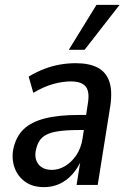

<svg xmlns="http://www.w3.org/2000/svg" viewBox="-20 -761 525 790"><path d="M161 9Q114 9 83 -13.5Q52 -36 39.5 -72.5Q27 -109 35 -149Q46 -199 77 -229Q108 -259 164 -273.5Q220 -288 305 -288H348L339 -226H303Q245 -226 208.5 -219Q172 -212 153.5 -195Q135 -178 128 -145Q120 -109 138 -85.5Q156 -62 194 -62Q221 -62 247.5 -77.5Q274 -93 294 -122.5Q314 -152 320 -193L341 -332Q350 -383 333 -404.5Q316 -426 271 -426Q238 -426 199.5 -415.5Q161 -405 117 -379L98 -446Q130 -465 162.5 -477.5Q195 -490 227.5 -495.5Q260 -501 291 -501Q347 -501 381.5 -483Q416 -465 429.5 -426.5Q443 -388 434 -326L382 0H295L312 -105H316Q300 -68 276.5 -42.5Q253 -17 224 -4Q195 9 161 9ZM263 -556 377 -741H472L328 -556Z"/></svg>

Font: Nunito Sans 10pt Condensed SemiBold
Style: Italic
Weight: 600
Width: 3
Italic angle: -9°
Designer: Vernon Adams
Foundry: Vernon Adams
Version: Version 3.101;gftools[0.9.27]